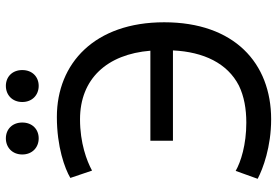

<svg xmlns="http://www.w3.org/2000/svg" viewBox="-165 -761 945 655"><g transform="rotate(-90 307.5 -433.5)"><path d="M396 -830C396 -864 373 -886 342 -886C311 -886 287 -864 287 -830C287 -796 311 -774 342 -774C373 -774 396 -796 396 -830ZM217 -830C217 -864 194 -886 163 -886C132 -886 108 -864 108 -830C108 -796 132 -774 163 -774C194 -774 217 -796 217 -830ZM52 -102 25 -27C59 -9 134 19 228 19C420 19 559 -107 559 -346C559 -583 419 -712 236 -712C134 -712 60 -685 28 -666L53 -592C86 -610 147 -633 228 -633C366 -633 450 -541 462 -393H155V-316H463C458 -211 419 -130 343 -91C306.4 -73.2 263.5 -65.7 216.4 -65.7C141.5 -65.7 82.7 -84.4 52 -102Z"/></g></svg>

Font: Repo
Style: Regular
Weight: 400
Designer: Stefan Peev
Foundry: Context Ltd
Version: Version 0.000